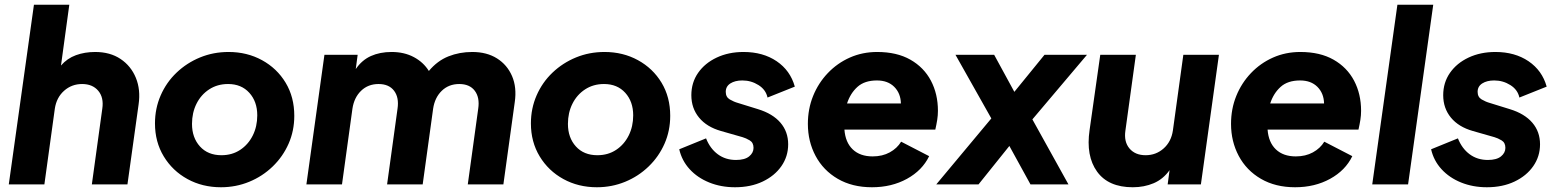

<svg xmlns="http://www.w3.org/2000/svg" viewBox="-20 -777 6558 809"><path d="M17 0 123 -757H272L237 -501Q263 -531 300 -544.5Q337 -558 381 -558Q444 -558 488 -528.5Q532 -499 552.5 -449Q573 -399 564 -337L517 0H367L411 -319Q418 -366 394 -394.5Q370 -423 326 -423Q282 -423 250 -394.5Q218 -366 211 -319L167 0Z M911 12Q833 12 770 -22.5Q707 -57 670 -118Q633 -179 633 -257Q633 -320 657 -375Q681 -430 724 -471Q767 -512 823 -535Q879 -558 943 -558Q1021 -558 1084 -523.5Q1147 -489 1183.5 -428.5Q1220 -368 1220 -289Q1220 -226 1196 -171.5Q1172 -117 1129 -75.5Q1086 -34 1030 -11Q974 12 911 12ZM913 -123Q958 -123 992 -145.5Q1026 -168 1045 -206Q1064 -244 1064 -291Q1064 -349 1030.5 -386Q997 -423 941 -423Q896 -423 861.5 -400.5Q827 -378 808 -340Q789 -302 789 -255Q789 -197 822.5 -160Q856 -123 913 -123Z M1271 0 1347 -546H1487L1479 -486Q1505 -524 1543 -541Q1581 -558 1630 -558Q1683 -558 1723.5 -536.5Q1764 -515 1787 -478Q1823 -521 1869.5 -539.5Q1916 -558 1970 -558Q2031 -558 2074 -531Q2117 -504 2137.5 -456.5Q2158 -409 2149 -347L2101 0H1951L1995 -319Q2002 -366 1980.5 -394.5Q1959 -423 1915 -423Q1871 -423 1841.5 -394.5Q1812 -366 1805 -319L1761 0H1611L1655 -319Q1662 -366 1640.5 -394.5Q1619 -423 1575 -423Q1531 -423 1501.5 -394.5Q1472 -366 1465 -319L1421 0Z M2495 12Q2417 12 2354 -22.5Q2291 -57 2254 -118Q2217 -179 2217 -257Q2217 -320 2241 -375Q2265 -430 2308 -471Q2351 -512 2407 -535Q2463 -558 2527 -558Q2605 -558 2668 -523.5Q2731 -489 2767.5 -428.5Q2804 -368 2804 -289Q2804 -226 2780 -171.5Q2756 -117 2713 -75.5Q2670 -34 2614 -11Q2558 12 2495 12ZM2497 -123Q2542 -123 2576 -145.5Q2610 -168 2629 -206Q2648 -244 2648 -291Q2648 -349 2614.5 -386Q2581 -423 2525 -423Q2480 -423 2445.5 -400.5Q2411 -378 2392 -340Q2373 -302 2373 -255Q2373 -197 2406.5 -160Q2440 -123 2497 -123Z M3077 12Q3018 12 2968.5 -8Q2919 -28 2886 -64Q2853 -100 2842 -148L2955 -194Q2972 -151 3004.5 -127Q3037 -103 3081 -103Q3118 -103 3136.5 -118Q3155 -133 3155 -154Q3155 -176 3139 -185.5Q3123 -195 3109 -199L3018 -225Q2958 -242 2925.5 -281.5Q2893 -321 2893 -376Q2893 -429 2921.5 -470Q2950 -511 3000 -534.5Q3050 -558 3113 -558Q3195 -558 3252.5 -519Q3310 -480 3329 -412L3214 -366Q3207 -399 3176 -418.5Q3145 -438 3108 -438Q3077 -438 3057.5 -425.5Q3038 -413 3038 -390Q3038 -368 3055 -358Q3072 -348 3090 -343L3174 -317Q3236 -298 3268.5 -260Q3301 -222 3301 -169Q3301 -118 3272.5 -77Q3244 -36 3193.5 -12Q3143 12 3077 12Z M3654 12Q3571 12 3510 -23.5Q3449 -59 3416.5 -120Q3384 -181 3384 -255Q3384 -318 3406 -372.5Q3428 -427 3468 -469Q3508 -511 3561 -534.5Q3614 -558 3676 -558Q3759 -558 3816 -525.5Q3873 -493 3902.5 -437Q3932 -381 3932 -310Q3932 -291 3929 -272Q3926 -253 3921 -231H3538Q3542 -177 3573 -147.5Q3604 -118 3657 -118Q3698 -118 3729 -135Q3760 -152 3777 -180L3895 -119Q3866 -59 3801.5 -23.5Q3737 12 3654 12ZM3675 -438Q3623 -438 3593 -411Q3563 -384 3549 -341H3776Q3775 -384 3748 -411Q3721 -438 3675 -438Z M3925 0 4157 -278 4006 -546H4169L4254 -390L4381 -546H4560L4330 -274L4482 0H4322L4233 -162L4103 0Z M4753 12Q4650 12 4602.5 -54Q4555 -120 4571 -229L4616 -546H4766L4722 -227Q4715 -180 4739 -151.5Q4763 -123 4807 -123Q4851 -123 4883 -151.5Q4915 -180 4922 -227L4966 -546H5116L5040 0H4900L4908 -60Q4881 -22 4841 -5Q4801 12 4753 12Z M5437 12Q5354 12 5293 -23.5Q5232 -59 5199.5 -120Q5167 -181 5167 -255Q5167 -318 5189 -372.5Q5211 -427 5251 -469Q5291 -511 5344 -534.5Q5397 -558 5459 -558Q5542 -558 5599 -525.5Q5656 -493 5685.5 -437Q5715 -381 5715 -310Q5715 -291 5712 -272Q5709 -253 5704 -231H5321Q5325 -177 5356 -147.5Q5387 -118 5440 -118Q5481 -118 5512 -135Q5543 -152 5560 -180L5678 -119Q5649 -59 5584.5 -23.5Q5520 12 5437 12ZM5458 -438Q5406 -438 5376 -411Q5346 -384 5332 -341H5559Q5558 -384 5531 -411Q5504 -438 5458 -438Z M5762 0 5868 -757H6019L5913 0Z M6245 12Q6186 12 6136.5 -8Q6087 -28 6054 -64Q6021 -100 6010 -148L6123 -194Q6140 -151 6172.5 -127Q6205 -103 6249 -103Q6286 -103 6304.5 -118Q6323 -133 6323 -154Q6323 -176 6307 -185.5Q6291 -195 6277 -199L6186 -225Q6126 -242 6093.5 -281.5Q6061 -321 6061 -376Q6061 -429 6089.5 -470Q6118 -511 6168 -534.5Q6218 -558 6281 -558Q6363 -558 6420.5 -519Q6478 -480 6497 -412L6382 -366Q6375 -399 6344 -418.5Q6313 -438 6276 -438Q6245 -438 6225.5 -425.5Q6206 -413 6206 -390Q6206 -368 6223 -358Q6240 -348 6258 -343L6342 -317Q6404 -298 6436.5 -260Q6469 -222 6469 -169Q6469 -118 6440.5 -77Q6412 -36 6361.5 -12Q6311 12 6245 12Z"/></svg>

Font: Plus Jakarta Sans ExtraBold
Style: Italic
Weight: 800
Italic angle: -8°
Designer: Gumpita Rahayu
Foundry: Tokotype
Version: Version 2.071; ttfautohint (v1.8.4.7-5d5b);gftools[0.9.29]